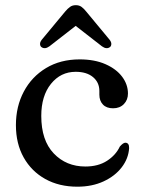

<svg xmlns="http://www.w3.org/2000/svg" viewBox="-20 -710 550 742"><path d="M474.5 -348.5Q474.5 -324 458.8 -307.8Q443 -291.5 417 -291.5Q391.5 -291.5 377.8 -306Q364 -320.5 364 -344V-358.5Q364 -391.5 339.5 -412Q315 -432.5 272.5 -432.5Q214.5 -432.5 177 -386Q139.5 -339.5 139.5 -262Q139.5 -167.5 187.8 -117Q236 -66.5 310 -66.5Q359.5 -66.5 393.5 -88.5Q427.5 -110.5 443 -143.5Q456 -158.5 464.5 -158.5Q479.5 -158 479 -137.5Q476.5 -97.5 450.5 -63.5Q424.5 -29.5 380.2 -9Q336 11.5 279 11.5Q208.5 11.5 155 -18.2Q101.5 -48 71.5 -101.5Q41.5 -155 41.5 -226.5Q41.5 -298.5 72 -356Q102.5 -413.5 158 -447Q213.5 -480.5 288 -480.5Q345.5 -480.5 387.5 -462Q429.5 -443.5 452 -413.5Q474.5 -383.5 474.5 -348.5ZM171 -531Q153 -518 139.5 -528.5Q135 -532.5 134.8 -540Q134.5 -547.5 141.5 -556.5L231.5 -665Q241.5 -677 250.8 -683.5Q260 -690 273 -690Q286 -690 295 -683.5Q304 -677 313.5 -665L403.5 -556.5Q410.5 -547.5 410.2 -540Q410 -532.5 405.5 -528.5Q392 -518 374 -531L272.5 -610Z"/></svg>

Font: Fraunces 9pt Soft
Style: Regular
Weight: 400
Version: Version 1.000;[0bf87f6ff]